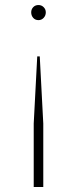

<svg xmlns="http://www.w3.org/2000/svg" viewBox="-20 -543 306 763"><path d="M104 -494Q104 -506 112 -514.5Q120 -523 133 -523Q145 -523 153.5 -514.5Q162 -506 162 -494Q162 -481 153.5 -472Q145 -463 133 -463Q120 -463 112 -472Q104 -481 104 -494ZM114 200V-52L128 -319H138L152 -52V200Z"/></svg>

Font: Overpass Thin
Style: Regular
Weight: 100
Designer: Delve Withrington, Thomas Jockin
Foundry: Delve Fonts
Version: Version 3.000;DELV;Overpass